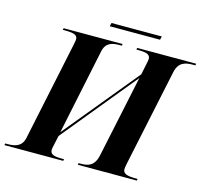

<svg xmlns="http://www.w3.org/2000/svg" viewBox="-138 -940 1142 1069"><g transform="rotate(15 433.0 -405.5)"><path d="M371 -791H661L666 -811H376ZM-24 0H315L317 -10H304C255 -10 237 -18 237 -44C237 -49 239 -60 242 -72L254 -127L605 -555L505 -82C491 -18 454 -10 414 -10H401L399 0H739L741 -10H728C672 -10 656 -22 656 -44C656 -49 657 -60 662 -82L779 -636C792 -696 831 -704 875 -704H888L890 -714H550L548 -704H561C613 -704 628 -693 628 -671C628 -666 626 -654 622 -636L610 -578L258 -150L361 -643C372 -696 409 -704 451 -704H464L466 -714H126L124 -704H137C195 -704 209 -694 209 -671C209 -667 207 -654 203 -636L84 -70C73 -18 33 -10 -9 -10H-22Z"/></g></svg>

Font: Noto Serif Display
Style: Bold Italic
Weight: 700
Italic angle: -12°
Designer: Monotype Design Team
Foundry: Monotype Imaging Inc.
Version: Version 2.009